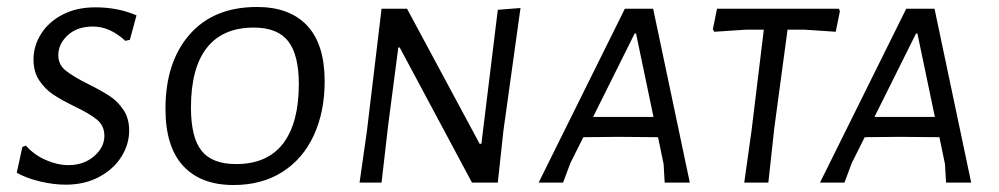

<svg xmlns="http://www.w3.org/2000/svg" viewBox="-20 -523 2863 550"><path d="M371 -479 352 -409 339 -406Q295 -447 246 -447Q201 -447 174 -422Q147 -397 147 -365Q147 -338 168 -321Q189 -304 233 -282Q271 -263 294 -248Q317 -233 333.5 -208.5Q350 -184 350 -149Q350 -110 328 -74.5Q306 -39 264.5 -16.5Q223 6 168 6Q134 6 95.5 -3Q57 -12 28 -28L44 -102L54 -106Q78 -79 111.5 -64.5Q145 -50 176 -50Q220 -50 249.5 -75.5Q279 -101 279 -134Q279 -163 257.5 -180.5Q236 -198 192 -219Q155 -237 132 -252.5Q109 -268 92.5 -292.5Q76 -317 76 -353Q76 -392 98 -426.5Q120 -461 160 -481.5Q200 -502 253 -502Q318 -502 371 -479Z M910 -290Q910 -203 879 -135.5Q848 -68 789 -30.5Q730 7 649 7Q555 7 504.5 -48Q454 -103 454 -211Q454 -345 523 -424Q592 -503 716 -503Q810 -503 860 -449.5Q910 -396 910 -290ZM527 -215Q527 -129 557.5 -91Q588 -53 656 -53Q746 -53 791 -112Q836 -171 836 -282Q836 -366 805.5 -405Q775 -444 707 -444Q618 -444 572.5 -386Q527 -328 527 -215Z M1422 -148 1406 0H1332L1125 -387H1121L1092 -165L1073 0H1010L1031 -147L1073 -498H1146L1354 -111H1359L1406 -495L1471 -500Z M1956 0H1884L1881 -53L1865 -130L1752 -131L1651 -130L1614 -56L1593 0H1523L1770 -498H1851ZM1802 -427H1798L1679 -188H1852Z M2386 -491 2374 -432 2285 -438H2236L2198 -156L2181 0H2112L2133 -150L2168 -438H2117L2026 -432L2022 -439L2034 -498H2383Z M2762 0H2690L2687 -53L2671 -130L2558 -131L2457 -130L2420 -56L2399 0H2329L2576 -498H2657ZM2608 -427H2604L2485 -188H2658Z"/></svg>

Font: Alegreya Sans SC
Style: Italic
Weight: 400
Italic angle: -7°
Designer: Juan Pablo del Peral
Foundry: Huerta Tipografica
Version: Version 2.008; ttfautohint (v1.6)